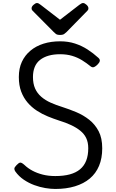

<svg xmlns="http://www.w3.org/2000/svg" viewBox="-20 -1225 766 1264"><path d="M344 19Q314 19 278 13Q242 7 205.5 -6.5Q169 -20 136.5 -42Q104 -64 81 -96Q74 -106 74.5 -115Q75 -124 89 -138Q103 -153 112.5 -154.5Q122 -156 141 -139Q164 -117 194 -101Q224 -85 261.5 -75.5Q299 -66 344 -66Q399 -66 439.5 -77Q480 -88 507 -110.5Q534 -133 547.5 -167.5Q561 -202 561 -249Q561 -288 547.5 -316Q534 -344 508.5 -364.5Q483 -385 448 -401.5Q413 -418 370 -431Q333 -443 295 -458.5Q257 -474 222.5 -496.5Q188 -519 161.5 -550Q135 -581 119.5 -622Q104 -663 104 -718Q104 -775 124 -818Q144 -861 180.5 -891.5Q217 -922 266.5 -937.5Q316 -953 376 -953Q429 -953 473.5 -938.5Q518 -924 556 -899.5Q594 -875 628 -844Q639 -834 637 -823.5Q635 -813 624 -802Q612 -789 600.5 -784Q589 -779 578 -787Q550 -810 520 -828.5Q490 -847 454.5 -857.5Q419 -868 376 -868Q333 -868 300 -858.5Q267 -849 243.5 -830.5Q220 -812 208.5 -783.5Q197 -755 197 -718Q197 -674 211 -642.5Q225 -611 251.5 -588Q278 -565 314 -549Q350 -533 392 -520Q436 -506 482.5 -486.5Q529 -467 567.5 -436.5Q606 -406 629.5 -361Q653 -316 653 -249Q653 -183 632 -133Q611 -83 571 -49.5Q531 -16 473.5 1.5Q416 19 344 19ZM527 -1205Q537 -1205 549.5 -1193.5Q562 -1182 562 -1171Q562 -1169 561.5 -1165Q561 -1161 556 -1155L419 -1015Q412 -1009 403.5 -1002Q395 -995 375 -995Q356 -995 347.5 -1002Q339 -1009 333 -1015L194 -1155Q189 -1161 188.5 -1165Q188 -1169 188 -1171Q188 -1182 201 -1193.5Q214 -1205 223 -1205Q230 -1205 235.5 -1201.5Q241 -1198 248 -1193L375 -1095L502 -1193Q510 -1198 515 -1201.5Q520 -1205 527 -1205Z"/></svg>

Font: Playwrite US Modern
Style: Regular
Weight: 400
Designer: Veronika Burian, José Scaglione
Foundry: TypeTogether
Version: Version 1.002